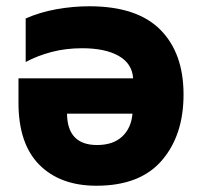

<svg xmlns="http://www.w3.org/2000/svg" viewBox="-20 -583 640 613"><path d="M265 -563Q213 -563 160 -553.5Q107 -544 62 -524V-385Q99 -405 144.5 -417Q190 -429 242 -429Q316 -429 359 -404.5Q402 -380 405 -333H39V-255Q39 -124 105.5 -57Q172 10 288 10Q427 10 496.5 -70.5Q566 -151 566 -281Q566 -414 491.5 -488.5Q417 -563 265 -563ZM403 -220Q399 -174 370 -147Q341 -120 290 -120Q195 -120 194 -220Z"/></svg>

Font: Noto Sans Mono Extra
Style: Regular
Weight: 800
Designer: Monotype Design Team
Foundry: Monotype Imaging Inc.
Version: Version 1.900